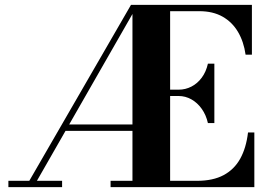

<svg xmlns="http://www.w3.org/2000/svg" viewBox="-20 -770 1096 790"><path d="M85.5 0 519 -750H546.5L117 0ZM14.5 0V-26H235.5V0ZM239.5 -231.5 245.5 -258H535V-231.5ZM435 0V-26H790.5Q856.5 -26 900.2 -49.5Q944 -73 968.5 -117.2Q993 -161.5 1000.5 -225H1026.5V0ZM525 0V-750H680V0ZM835.5 -263.5Q828 -297 810.2 -322Q792.5 -347 767.8 -361Q743 -375 715 -375H655V-401H715Q743 -401 767.8 -413.8Q792.5 -426.5 810.2 -450.5Q828 -474.5 835.5 -508H862V-263.5ZM990.5 -545Q983 -598.5 959.2 -638.8Q935.5 -679 895.8 -701.5Q856 -724 800 -724H525V-750H1016.5V-545Z"/></svg>

Font: Bodoni Moda SC 9pt
Style: Bold
Weight: 700
Designer: Owen Earl
Foundry: indestructible type
Version: Version 2.005